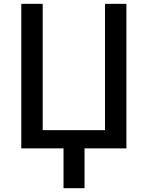

<svg xmlns="http://www.w3.org/2000/svg" viewBox="-20 -779 774 1008"><path d="M91.8 0V-758.8H204.1V-95.7H531.2V-758.8H643.6V0H423.8V209H313.5V0Z"/></svg>

Font: Gothic A1 SemiBold
Style: Regular
Weight: 600
Version: Version 2.50